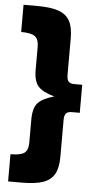

<svg xmlns="http://www.w3.org/2000/svg" viewBox="-59 -780 481 942"><g transform="rotate(5 181.5 -309.0)"><path d="M339 -378V-240H300Q280 -240 271.5 -230.5Q263 -221 263 -198V-16Q263 37 246 68Q229 99 190.5 112.5Q152 126 86 126H18V-8Q68 -8 86.5 -22Q105 -36 105 -72V-186Q105 -243 127.5 -268Q150 -293 207 -309Q150 -325 127.5 -350Q105 -375 105 -431V-546Q105 -581 86.5 -595.5Q68 -610 18 -610V-744H86Q152 -744 190.5 -730.5Q229 -717 246 -686Q263 -655 263 -601V-420Q263 -397 271.5 -387.5Q280 -378 300 -378Z"/></g></svg>

Font: Montserrat arm2
Style: Bold
Weight: 700
Designer: Julieta Ulanovsky
Foundry: Julieta Ulanovsky
Version: Version 6.000